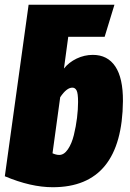

<svg xmlns="http://www.w3.org/2000/svg" viewBox="-29 -764 544 804"><path d="M359.9 -534.2Q421.4 -534.2 453.9 -485.6Q486.3 -437 485.8 -340.8Q482.4 20 191.9 20Q100.1 20 -8.8 -25.9L90.8 -744.1H450.2L409.2 -609.9H256.8L238.8 -477.1Q259.3 -502.9 291.7 -518.6Q324.2 -534.2 359.9 -534.2ZM219.2 -115.2Q239.3 -115.2 255.4 -138.9Q271.5 -162.6 280.3 -198.5Q289.1 -234.4 293.5 -270.3Q297.9 -306.2 297.9 -336.9Q297.9 -373.5 291.7 -385.3Q285.6 -397 273.9 -397Q250 -397 223.1 -356.9L190.9 -122.1Q206.1 -115.2 219.2 -115.2Z"/></svg>

Font: Fira Sans Compressed Heavy
Style: Italic
Weight: 900
Width: 3
Italic angle: -8°
Designer: Carrois Corporate & Edenspiekermann AG
Foundry: Carrois Corporate GbR & Edenspiekermann AG
Version: Version 4.203;PS 004.203;hotconv 1.0.88;makeotf.lib2.5.64775